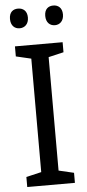

<svg xmlns="http://www.w3.org/2000/svg" viewBox="-60 -937 439 971"><g transform="rotate(-5 159.0 -451.5)"><path d="M25 -854C25 -820 45 -803 70 -803C95 -803 116 -820 116 -854C116 -888 95 -903 70 -903C45 -903 25 -889 25 -854ZM204 -854C204 -820 224 -803 249 -803C273 -803 294 -820 294 -854C294 -888 273 -903 249 -903C224 -903 204 -889 204 -854ZM280 0V-51L203 -69V-645L280 -663V-714H38V-663L115 -645V-69L38 -51V0Z"/></g></svg>

Font: Noto Sans Thai Looped SemiCondensed
Style: Regular
Weight: 400
Width: 4
Designer: Sasikarn Vongin, Ben Mitchell
Foundry: The Fontpad Ltd
Version: Version 1.001